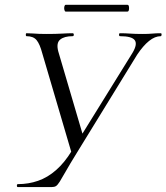

<svg xmlns="http://www.w3.org/2000/svg" viewBox="-20 -760 676 780"><path d="M518.2 -545.2Q539.2 -580.2 527.5 -596.6Q515.8 -613 467.6 -613Q463.6 -613 463.6 -619Q463.6 -625 467.4 -625Q489.6 -625 509.1 -623.5Q528.6 -622 559.4 -622Q583.6 -622 598.6 -623.5Q613.6 -625 633 -625Q636.8 -625 636.4 -619Q636 -613 633 -613Q609.6 -613 585.5 -593.6Q561.4 -574.2 537.2 -537.8L292.6 -139.8Q263 -92 247.2 -63.9Q231.4 -35.8 222.7 -22.1Q214 -8.4 207.6 -4.2Q201.2 0 189.8 0H52.6Q48.6 0 48.6 -6Q48.6 -12 52.6 -12Q95.8 -12 134.7 -25.5Q173.6 -39 208 -69.2Q242.4 -99.4 271.8 -147.6ZM273.6 -129 151.8 -543.2Q141.8 -581.2 128.6 -597.1Q115.4 -613 87.8 -613Q84.8 -613 84.8 -619Q84.8 -625 87.8 -625Q101.2 -625 113.3 -624Q125.4 -623 138.8 -622.5Q152.2 -622 168.4 -622Q207.4 -622 232 -623.5Q256.6 -625 275 -625Q279.8 -625 279.8 -619Q279.8 -613 275 -613Q241 -613 224.3 -599.1Q207.6 -585.2 216.8 -550.8L319.8 -200.6ZM246.8 -713Q243.2 -713 241.5 -720.1Q239.8 -727.2 241.5 -733.8Q243.2 -740.4 246.8 -740.4H497.8Q502.4 -740.4 503.7 -733.8Q505 -727.2 503.7 -720.1Q502.4 -713 497.8 -713Z"/></svg>

Font: Cormorant Infant Light
Style: Italic
Weight: 300
Italic angle: -10°
Designer: Christian Thalmann (Catharsis Fonts)
Foundry: Catharsis Fonts
Version: Version 4.001